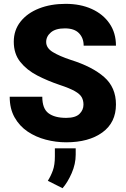

<svg xmlns="http://www.w3.org/2000/svg" viewBox="-20 -741 666 1013"><path d="M420.4 -189Q420.4 -211.4 411.1 -228Q401.9 -244.6 375 -260Q348.1 -275.4 294.9 -293Q232.4 -314 177 -342.5Q121.6 -371.1 87.2 -414.1Q52.7 -457 52.7 -521Q52.7 -582 88.4 -627Q124 -671.9 185.8 -696.3Q247.6 -720.7 326.2 -720.7Q404.3 -720.7 464.1 -693.6Q523.9 -666.5 557.9 -616.9Q591.8 -567.4 591.8 -500H421.4Q421.4 -540.5 396.7 -565.9Q372.1 -591.3 322.3 -591.3Q273.4 -591.3 248.5 -570.1Q223.6 -548.8 223.6 -519.5Q223.6 -487.8 258.5 -466.3Q293.5 -444.8 354 -424.8Q467.3 -389.2 529.5 -334.5Q591.8 -279.8 591.8 -189.9Q591.8 -94.2 520 -42.2Q448.2 9.8 329.1 9.8Q274.4 9.8 221.4 -4.2Q168.5 -18.1 125.5 -47.1Q82.5 -76.2 56.9 -121.8Q31.2 -167.5 31.2 -230.5H203.1Q203.1 -168 235.8 -143.6Q268.6 -119.1 329.1 -119.1Q377.9 -119.1 399.2 -139.9Q420.4 -160.6 420.4 -189ZM379.4 41.5V75.2Q379.4 124 358.2 172.6Q336.9 221.2 310.1 252L232.4 212.9Q248.5 187 259 158Q269.5 128.9 269.5 84.5V41.5Z"/></svg>

Font: Vazirmatn RD Black
Style: Regular
Weight: 900
Designer: Saber Rastikerdar
Foundry: Saber Rastikerdar
Version: Version 32.102